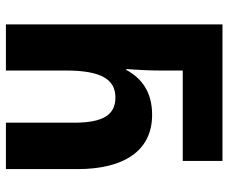

<svg xmlns="http://www.w3.org/2000/svg" viewBox="-80 -674 754 633"><g transform="rotate(90 296.5 -357.0)"><path d="M60 0H212V-198C212 -317 243 -361 301 -361C359 -361 384 -319 384 -225V0H537V-236C537 -386 479 -482 358 -482C283 -482 238 -448 210 -397H207C210 -432 212 -475 212 -506V-583H510V-714H60Z"/></g></svg>

Font: Noto Sans Georgian ExtraCondensed ExtraBold
Style: Regular
Weight: 800
Width: 2
Designer: Monotype Design Team, Akaki Razmadze
Foundry: Google LLC
Version: Version 2.005